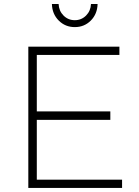

<svg xmlns="http://www.w3.org/2000/svg" viewBox="-20 -930 687 950"><path d="M120.1 0V-699.2H570.8V-658.2H162.1V-378.9H525.9V-336.9H162.1V-41H584V0ZM236.8 -910.2H270Q271.5 -876 294.4 -853Q317.4 -830.1 350.1 -830.1Q382.8 -830.1 405.8 -853Q428.7 -876 430.2 -910.2H462.9Q461.4 -860.4 429.2 -828.1Q397 -795.9 350.1 -795.9Q303.2 -795.9 270.8 -828.1Q238.3 -860.4 236.8 -910.2Z"/></svg>

Font: Trueno UltraLight
Style: Regular
Weight: 250
Designer: Julieta Ulanovsky
Foundry: Julieta Ulanovsky
Version: Version 3.001b | FøM Fix